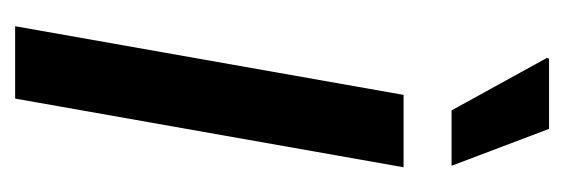

<svg xmlns="http://www.w3.org/2000/svg" viewBox="-272 -492 763 260"><g transform="rotate(90 110.0 -361.5)"><path d="M15 0 108 -526H206L113 0ZM129 -591 58 -720 59 -723H154L204 -591Z"/></g></svg>

Font: Archivo SemiCondensed Medium
Style: Italic
Weight: 500
Width: 4
Italic angle: -10°
Designer: Hector Gatti
Foundry: Omnibus-Type
Version: Version 2.001